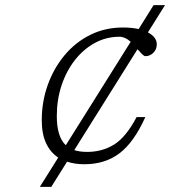

<svg xmlns="http://www.w3.org/2000/svg" viewBox="-20 -727 690 747"><path d="M135 0 206.5 -114Q176 -134 159.2 -170Q142.5 -206 142.5 -259.5Q142.5 -331 165.5 -395.8Q188.5 -460.5 230.5 -511.2Q272.5 -562 330.5 -591Q388.5 -620 458.5 -620Q492.5 -620 519.5 -614L577.5 -707H622L555.5 -601Q590 -582.5 590 -554.5Q590 -535 576.8 -521.8Q563.5 -508.5 546 -508.5Q540.5 -508.5 533 -516Q525.5 -523.5 515 -535.5L269 -143Q290 -136 319 -136Q377.5 -136 423.8 -164.5Q470 -193 511.5 -271.5H545.5Q501 -173 444.8 -130.5Q388.5 -88 308.5 -88Q270.5 -88 241 -98L179.5 0ZM445 -584Q393 -584 348.8 -559.8Q304.5 -535.5 271.2 -493Q238 -450.5 219.5 -394.8Q201 -339 201 -275.5Q201 -194.5 236 -162L488.5 -564.5Q466.5 -584 445 -584Z"/></svg>

Font: Newsreader Caption Light
Style: Italic
Weight: 300
Italic angle: -17°
Designer: Hugues Gentile
Foundry: Production Type
Version: Version 1.001